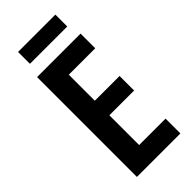

<svg xmlns="http://www.w3.org/2000/svg" viewBox="-275 -921 971 971"><g transform="rotate(-45 210.5 -436.0)"><path d="M378 0H67V-714H378V-609H189V-423H366V-319H189V-106H378ZM356 -872V-787H89V-872Z"/></g></svg>

Font: Noto Sans Bengali ExtraCondensed SemiBold
Style: Regular
Weight: 600
Width: 2
Designer: Joana Ranito - Universal Thirst; Jelle Bosma - Monotype Design Team
Foundry: Universal Thirst ehf.
Version: Version 3.000; ttfautohint (v1.8.4.7-5d5b)